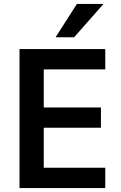

<svg xmlns="http://www.w3.org/2000/svg" viewBox="-20 -954 613 974"><path d="M79 0V-705H514V-602H202V-409H492V-306H202V-103H514V0ZM262 -765 370 -934H505L356 -765Z"/></svg>

Font: Nunito Sans 10pt SemiCondensed
Style: Bold
Weight: 700
Width: 4
Designer: Vernon Adams
Foundry: Vernon Adams
Version: Version 3.101;gftools[0.9.27]